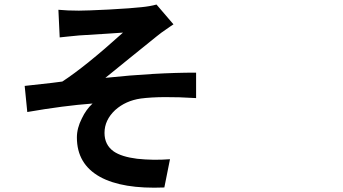

<svg xmlns="http://www.w3.org/2000/svg" viewBox="-20 -789 1540 862"><path d="M428.7 4.9Q325.2 -52.7 325.2 -171.9Q325.2 -213.9 347.7 -257.8Q366.2 -296.9 395.5 -324.2Q265.6 -314.5 102.5 -286.1L90.8 -403.3Q127.9 -407.2 213.9 -417Q246.1 -420.9 259.8 -422.9Q363.3 -490.2 532.2 -642.6Q516.6 -641.6 460 -637.7Q358.4 -631.8 335 -629.9Q320.3 -628.9 285.2 -625Q260.7 -622.1 248 -621.1L242.2 -745.1Q282.2 -741.2 334 -741.2Q368.2 -741.2 467.8 -746.1Q574.2 -752 615.2 -756.8Q654.3 -760.7 682.6 -768.6L758.8 -679.7Q753.9 -675.8 741.2 -668Q698.2 -638.7 683.6 -626Q647.5 -597.7 562.5 -528.3Q484.4 -464.8 453.1 -439.5Q675.8 -462.9 860.4 -462.9V-348.6Q702.1 -358.4 612.3 -346.7Q543.9 -336.9 497.1 -294.9Q449.2 -250 449.2 -192.4Q449.2 -138.7 490.2 -109.4Q525.4 -85 595.7 -76.2Q668.9 -68.4 743.2 -74.2L717.8 52.7Q529.3 60.5 428.7 4.9Z"/></svg>

Font: Bpmf GenYo Gothic B
Style: B
Weight: 700
Foundry: But Ko
Version: Version 1.320